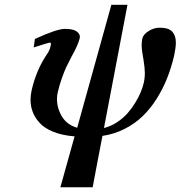

<svg xmlns="http://www.w3.org/2000/svg" viewBox="-20 -558 751 798"><path d="M442.9 -538.1H509.8L412.1 -25.9Q440.9 -33.2 466.6 -50Q492.2 -66.9 510 -87.2Q527.8 -107.4 542.2 -131.1Q556.6 -154.8 564.7 -174.6Q572.8 -194.3 577.1 -211.9Q582 -231.9 582 -254.9Q582 -274.9 576.2 -311Q568.8 -348.6 568.8 -370.1Q568.8 -385.7 571.8 -398.9Q575.7 -415 597.7 -429Q619.6 -442.9 644 -442.9Q680.7 -442.9 695.8 -426.5Q710.9 -410.2 710.9 -380.9Q710.9 -361.3 704.1 -328.1Q692.4 -277.8 674.8 -233.4Q657.2 -189 631.1 -147.5Q605 -106 572.8 -75Q540.5 -43.9 497.8 -22.2Q455.1 -0.5 405.8 6.8Q397.5 47.9 382.8 126.7Q368.2 205.6 365.2 220.2H231L290 8.8Q239.3 4.9 202.1 -10Q165 -24.9 145 -46.9Q125 -68.8 116 -92.8Q106.9 -116.7 106.9 -144Q106.9 -162.1 111.8 -184.1Q130.9 -267.1 174.8 -332Q186.5 -348.6 189.9 -365.2Q193.4 -380.9 189 -380.9Q180.7 -380.9 120.1 -360.8L125 -396Q216.3 -438 250 -438Q281.7 -438 296.9 -428.5Q312 -418.9 312 -404.8Q312 -403.3 311.5 -401.1Q311 -398.9 311 -397.9Q304.7 -371.1 275.9 -319.8Q262.2 -293.5 255.9 -280Q249.5 -266.6 238.3 -236.3Q227.1 -206.1 220.2 -174.8Q216.8 -161.1 216.8 -147Q216.8 -108.4 237.3 -74Q257.8 -39.6 300.8 -26.9Z"/></svg>

Font: Linux Libertine G
Style: Bold Italic
Weight: 700
Italic angle: -11.5°
Designer: Philipp H. Poll
Foundry: Philipp H. Poll
Version: Version 4.1.0